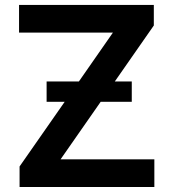

<svg xmlns="http://www.w3.org/2000/svg" viewBox="-20 -747 693 767"><path d="M58.2 0H596.6V-110.4H221.9L382.1 -340.2H506.4V-421.5H438.6L594.5 -645.2V-727.3H56.1V-616.8H431.1L295.1 -421.5H166.2V-340.2H238.3L58.2 -82Z"/></svg>

Font: Margiela Sans Semi Bold
Style: Regular
Weight: 600
Designer: Stefan Endress, Andreas Faust
Version: Version 1.100;FEAKit 1.0